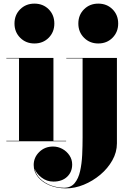

<svg xmlns="http://www.w3.org/2000/svg" viewBox="-20 -780 736 1060"><path d="M60 -650Q60 -697.5 91.5 -728.8Q123 -760 170 -760Q217.5 -760 248.8 -728.8Q280 -697.5 280 -650Q280 -603 248.8 -571.5Q217.5 -540 170 -540Q123 -540 91.5 -571.5Q60 -603 60 -650ZM15 -2.5H85V-457.5H15V-460H275V-2.5H345V0H15ZM412.5 -650Q412.5 -697.5 444 -728.8Q475.5 -760 522.5 -760Q570 -760 601.2 -728.8Q632.5 -697.5 632.5 -650Q632.5 -603 601.2 -571.5Q570 -540 522.5 -540Q475.5 -540 444 -571.5Q412.5 -603 412.5 -650ZM625.5 -460V11.5Q625.5 60.5 600.2 105.2Q575 150 533.5 184.8Q492 219.5 442.5 239.8Q393 260 344 260Q296 260 255.5 243.8Q215 227.5 190.5 198.2Q166 169 166 131Q166 89 196.8 59Q227.5 29 273 29Q300.5 29 324.5 42.2Q348.5 55.5 363.5 78Q378.5 100.5 378.5 128Q378.5 169.5 350.5 196Q322.5 222.5 275 222.5Q238 222.5 209.2 200.2Q180.5 178 171 151.5Q177.5 183 202 206.8Q226.5 230.5 261.2 243.5Q296 256.5 333.5 256.5Q371 256.5 392 231.2Q413 206 422.2 164.8Q431.5 123.5 433.8 74.2Q436 25 436 -22.5V-457.5H346V-460Z"/></svg>

Font: Bodoni* 72pt Fatface
Style: Regular
Weight: 900
Version: Version 2.3